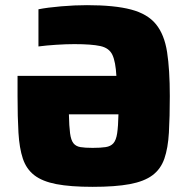

<svg xmlns="http://www.w3.org/2000/svg" viewBox="-20 -716 733 744"><path d="M339 8Q253 8 198.5 -2.5Q144 -13 113 -37Q82 -61 68.5 -101.5Q55 -142 51.5 -202Q48 -262 48 -344V-422H431Q428 -477 415.5 -503.5Q403 -530 369 -537.5Q335 -545 268 -545Q237 -545 198 -542.5Q159 -540 129 -536V-680Q164 -687 217 -691.5Q270 -696 317 -696Q424 -696 488 -679Q552 -662 584.5 -622Q617 -582 627.5 -514Q638 -446 638 -344Q638 -262 634.5 -202Q631 -142 617 -101.5Q603 -61 571 -37Q539 -13 483 -2.5Q427 8 339 8ZM339 -143Q370 -143 389.5 -146Q409 -149 419.5 -161Q430 -173 434 -199.5Q438 -226 439 -273H247Q248 -226 251.5 -199.5Q255 -173 264.5 -161Q274 -149 291.5 -146Q309 -143 339 -143Z"/></svg>

Font: Saira ExtraBold
Style: Regular
Weight: 800
Designer: Hector Gatti with collaboration of the Omnibus-Type team
Foundry: Omnibus-Type
Version: Version 1.100; ttfautohint (v1.8.3)